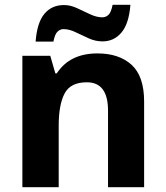

<svg xmlns="http://www.w3.org/2000/svg" viewBox="-20 -778 690 798"><path d="M385 -556Q475 -556 527 -508.5Q579 -461 579 -356V0H429V-318Q429 -436 341 -436Q273 -436 248.5 -389.5Q224 -343 224 -256V0H73V-546H189L210 -473H216Q270 -556 385 -556ZM128 -605Q134 -684 164.5 -720.5Q195 -757 246 -757Q273 -757 300.5 -744Q328 -731 355 -718.5Q382 -706 405 -706Q420 -706 431 -716.5Q442 -727 448 -758H522Q516 -680 485 -643Q454 -606 406 -606Q377 -606 349 -618.5Q321 -631 294.5 -644Q268 -657 244 -657Q230 -657 219 -646.5Q208 -636 202 -605Z"/></svg>

Font: Noto Sans Khmer UI
Style: Bold
Weight: 700
Designer: Danh Hong and the Monotype Design Team
Foundry: Monotype Imaging Inc.
Version: Version 2.002; ttfautohint (v1.8.4.7-5d5b)